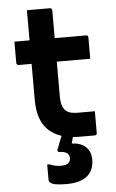

<svg xmlns="http://www.w3.org/2000/svg" viewBox="-62 -742 624 1029"><g transform="rotate(-5 250.0 -227.0)"><path d="M41.5 -538H427.3Q432.5 -538 435.5 -535Q438.5 -532 438.5 -527Q438.5 -506.4 438.5 -488.1Q438.5 -469.7 438.5 -450.9Q438.5 -432.2 438.5 -411.5H52.9Q50.8 -411.5 48.7 -412.5Q46.6 -413.5 45 -415Q43.5 -416.5 42.5 -418.5Q41.5 -420.5 41.5 -422.5Q41.5 -443.2 41.5 -461.9Q41.5 -480.7 41.5 -499.1Q41.5 -517.4 41.5 -538ZM438.5 -129Q438.5 -99.5 438.5 -70Q438.5 -40.5 438.5 -11Q438.5 -6.7 435.6 -3.4Q432.7 0 427.5 0Q417.7 0 407.3 0Q396.8 0 386.4 0Q376 0 365.8 0Q355.7 0 344.9 0Q293 0 251.9 -12.6Q210.7 -25.3 181.8 -51.3Q152.9 -77.2 138 -118.3Q123 -159.3 123 -215.5Q123 -263.6 123 -311.7Q123 -359.8 123 -408Q123 -456.1 123 -503.9Q123 -551.8 123 -600.1Q123 -625.7 123 -650.2Q123 -674.7 123 -700Q154.4 -700 185.7 -700Q216.9 -700 247.4 -700Q250.4 -700 252.9 -698.5Q255.4 -697 256.9 -694.5Q258.4 -692 258.4 -689Q258.4 -631 258.4 -573.4Q258.4 -515.8 258.4 -457.8Q258.4 -399.8 258.4 -342.2Q258.4 -284.6 258.4 -226.6Q258.4 -196.5 264.2 -177.8Q270 -159 282.3 -147.3Q293.2 -137 309.6 -133Q326 -129 349.7 -129Q363.1 -129 375.8 -129Q388.4 -129 401.3 -129Q414.1 -129 427 -129ZM321 -50.2Q318.3 -40.8 315.9 -30.3Q313.6 -19.9 311.2 -10.4Q308.9 -1 306.6 7.8Q304.3 16.5 302.3 23.3L300.3 32.6Q346.9 33.8 374.4 58.6Q402 83.4 402 127.4Q402 185.5 365 216Q328 246.5 254.1 246.5Q217.8 246.5 197 242.8Q176.1 239.2 167.6 231.7Q159.1 224.3 159.1 215.1Q159.1 199.4 159.1 184.9Q159.1 170.4 159.1 157.3Q159.1 144.2 159.1 133.2H171.1Q184.7 139 199.6 142.7Q214.4 146.4 234.7 146.4Q254.8 146.4 269.1 138Q283.5 129.5 283.5 109.6Q283.5 90.9 269.9 81.5Q256.2 72.2 230 72Q225 72 222 68.2Q219 64.3 221.6 57.6Q227 44.2 231.5 32.1Q236 20.1 240.5 8.4Q245.1 -3.2 249.6 -13.9Q254.1 -24.6 258.6 -35.5Q261.3 -40.8 266.1 -44.1Q270.9 -47.5 283.4 -48.8Q295.9 -50.2 321 -50.2Z"/></g></svg>

Font: Recursive Sans Linear Light
Style: Regular
Weight: 300
Version: Version 1.085